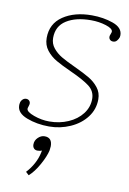

<svg xmlns="http://www.w3.org/2000/svg" viewBox="-85 -559 569 849"><g transform="rotate(10 199.5 -134.5)"><path d="M10 -59Q10 -66 11 -69Q12 -78 19 -85.5Q26 -93 36 -93Q45 -93 50.5 -86.5Q56 -80 54 -70Q53 -65 51 -59.5Q49 -54 49 -51Q49 -37 83.5 -24.5Q118 -12 153 -12Q199 -12 238 -29Q277 -46 300 -76Q323 -106 323 -143Q323 -178 294.5 -199.5Q266 -221 208 -247Q166 -266 140 -281Q114 -296 96 -319Q78 -342 78 -374Q78 -438 129 -472.5Q180 -507 258 -507Q310 -507 353.5 -491.5Q397 -476 397 -442Q397 -436 396 -433Q393 -424 386.5 -416.5Q380 -409 370 -409Q360 -409 354.5 -415.5Q349 -422 351 -432Q352 -436 354.5 -442Q357 -448 357 -451Q357 -465 325.5 -475Q294 -485 258 -485Q190 -485 148 -458.5Q106 -432 106 -379Q106 -353 122 -333.5Q138 -314 160 -301Q182 -288 223 -269Q266 -249 290.5 -234.5Q315 -220 332.5 -198Q350 -176 350 -146Q350 -101 323 -65.5Q296 -30 251 -10Q206 10 156 10Q101 10 55.5 -7.5Q10 -25 10 -59ZM91 225Q110 205 123.5 180Q137 155 142 130L144 120Q137 124 124 124Q114 124 108 117.5Q102 111 102 100Q102 82 115.5 69Q129 56 145 56Q179 56 179 95Q179 100 177 114Q171 141 150 179Q129 217 105 238Z"/></g></svg>

Font: Trirong Thin
Style: Italic
Weight: 250
Italic angle: -12°
Designer: Katatrad Team
Foundry: CadsonDemak
Version: Version 1.001